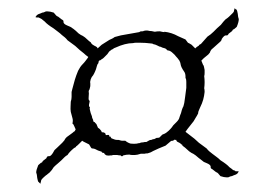

<svg xmlns="http://www.w3.org/2000/svg" viewBox="-20 -509 655 472"><path d="M79 -57Q78 -59 77 -59.5Q76 -60 76 -61Q74 -61 73 -65Q72 -69 71.5 -71.5Q71 -74 71 -76Q71 -79 69 -85Q69 -91 74 -103Q76 -105 78 -106.5Q80 -108 81 -109Q84 -109 85 -113L94 -120Q96 -126 100 -125H101Q105 -125 110 -133L114 -140Q116 -142 121 -146.5Q126 -151 133 -158Q135 -160 136.5 -162Q138 -164 139 -165Q139 -167 144 -172L155 -180L159 -183Q162 -186 163 -186L164 -187Q164 -187 164.5 -188Q165 -189 166 -191Q165 -193 164 -195.5Q163 -198 162 -200Q160 -205 158 -205Q160 -213 158 -219Q157 -223 156 -226.5Q155 -230 154 -234Q153 -241 153.5 -247.5Q154 -254 154 -259Q156 -265 156 -271Q156 -277 156 -283L158 -291L164 -313Q167 -323 172 -335Q177 -345 183 -351Q187 -355 190 -359Q193 -363 196 -367L197 -369Q194 -371 191 -373.5Q188 -376 186 -378Q184 -380 181 -382Q178 -384 176 -386L165 -396L146 -410Q143 -414 139.5 -417Q136 -420 132 -423Q128 -427 122.5 -431Q117 -435 112 -439Q96 -449 90 -456Q87 -458 85 -460Q83 -462 81 -463Q77 -465 75 -466H71Q71 -466 70 -466Q69 -466 67 -467Q69 -469 70 -471Q70 -471 71 -472Q72 -473 74 -474Q80 -476 84 -478Q86 -478 88.5 -479Q91 -480 93 -481H97Q103 -481 112 -478Q114 -476 115.5 -474Q117 -472 118 -471Q120 -469 123 -468L132 -461Q137 -459 136 -455Q136 -450 146 -446L153 -443Q155 -442 160.5 -438Q166 -434 173 -427Q180 -422 181 -422Q182 -422 189 -417L199 -408L203 -405Q204 -404 204 -403L205 -402Q205 -401 206 -401L207 -400Q207 -399 208 -399Q209 -399 209 -398H210L213 -396Q217 -395 217 -393L218 -394L220 -390L230 -399L249 -411Q251 -412 254.5 -413.5Q258 -415 262 -418L277 -422L322 -430Q324 -431 325 -431.5Q326 -432 326 -432H329Q333 -432 333 -433Q341 -435 347 -433Q350 -433 353 -432.5Q356 -432 360 -431Q362 -431 362 -432V-431H363Q364 -432 373 -432Q377 -431 380 -430.5Q383 -430 384 -430V-431Q402 -429 418 -420L436 -412L442 -404Q444 -403 446 -402Q448 -401 451 -399L460 -390L462 -392Q464 -394 466 -395Q468 -396 469 -397Q469 -399 474 -401L490 -419Q498 -424 505 -431Q509 -435 513.5 -439.5Q518 -444 523 -448Q526 -452 529 -455.5Q532 -459 534 -461Q537 -463 539.5 -465Q542 -467 543 -468Q555 -479 555 -481Q555 -483 557 -489Q559 -486 560 -486Q562 -486 563 -482Q565 -474 565 -471Q565 -468 567 -462Q567 -455 562 -443Q560 -441 558 -439.5Q556 -438 555 -437Q552 -437 551 -433L542 -426Q540 -421 536 -422H535Q531 -422 525 -413Q525 -410 522 -407L503 -390Q500 -388 499 -386Q498 -384 497 -383Q497 -380 492 -375L481 -366L475 -360L479 -350Q481 -348 481.5 -344.5Q482 -341 483 -337V-330Q483 -324 482 -322Q484 -307 482 -292Q483 -289 483 -283Q482 -273 479.5 -264Q477 -255 472 -245L469 -238Q468 -236 467.5 -234Q467 -232 467 -230Q464 -224 461 -219.5Q458 -215 456 -211L441 -192L436 -185L458 -168L469 -158L488 -144Q491 -140 494.5 -137Q498 -134 502 -131Q507 -127 512 -123.5Q517 -120 522 -115Q538 -105 544 -98Q547 -96 549.5 -94Q552 -92 553 -91Q558 -90 559 -88H563Q563 -88 564.5 -88Q566 -88 567 -87Q565 -85 564 -83Q564 -83 563 -82Q562 -81 560 -80Q554 -78 550 -76Q548 -76 545.5 -75Q543 -74 541 -73H537Q531 -73 522 -76Q520 -78 518.5 -80Q517 -82 516 -83Q514 -85 511 -86L502 -93Q497 -95 498 -99Q498 -104 488 -108L481 -111Q479 -113 474 -116.5Q469 -120 461 -127Q454 -132 453 -132Q452 -132 445 -137L435 -146L431 -149Q427 -152 428 -153L427 -154Q426 -153 424 -156L421 -158Q416 -160 417 -161L416 -160L413 -164Q414 -164 414 -165H411L410 -166Q409 -165 405 -163Q401 -163 400 -162L387 -151L370 -144L357 -138Q351 -134 343 -132Q338 -132 335 -131H326Q317 -128 312 -128Q308 -128 304.5 -128Q301 -128 298 -129Q294 -129 290.5 -128.5Q287 -128 283 -127L281 -125H279Q278 -125 278 -125.5Q278 -126 277 -126V-127Q271 -127 268 -128H259Q257 -128 255 -127H252Q248 -126 242 -127Q236 -130 236 -133Q230 -133 230 -136Q224 -138 221 -139Q219 -140 217 -141Q215 -142 213 -143Q211 -143 209 -144H206Q204 -145 202 -149Q200 -153 199 -154L185 -161L182 -163L174 -155Q169 -150 167 -149Q167 -147 162 -145Q150 -135 146 -128Q142 -126 138.5 -122.5Q135 -119 131 -115Q127 -111 122 -107Q117 -103 112 -98Q108 -91 102 -85Q99 -83 97 -81Q95 -79 93 -78Q81 -68 81 -65Q81 -63 79 -57ZM301 -156Q310 -155 317 -156Q319 -157 321.5 -157Q324 -157 325 -158Q327 -159 332 -159Q333 -160 340 -160L347 -164Q349 -165 351 -165Q353 -165 354 -166Q356 -167 359 -167L365 -170Q370 -170 372 -171Q373 -172 374 -173Q375 -174 376 -175Q376 -175 379 -178Q387 -181 389 -183Q392 -185 394.5 -187.5Q397 -190 399 -192Q402 -195 406 -201L414 -209Q420 -215 421 -220Q422 -223 423 -226Q424 -229 425 -231Q426 -235 427 -238.5Q428 -242 429 -244Q431 -247 431.5 -250Q432 -253 433 -256L435 -270L438 -293V-299Q438 -303 438 -307.5Q438 -312 437 -316Q436 -316 436 -317V-321Q436 -329 432 -334Q425 -344 424 -351Q424 -354 421 -360Q419 -363 416.5 -366Q414 -369 412 -371Q410 -374 407 -376.5Q404 -379 402 -381Q397 -385 392 -385Q387 -390 386 -390Q385 -390 379 -392Q379 -392 378 -392.5Q377 -393 375 -394Q373 -394 371 -395Q369 -396 367 -397Q365 -398 362.5 -399Q360 -400 358 -400Q355 -402 353 -402Q345 -403 337.5 -403.5Q330 -404 323 -404Q319 -404 315 -404Q311 -404 307 -403Q288 -403 264 -392Q260 -391 257 -388Q255 -388 252 -385Q248 -383 244 -376L235 -367Q233 -365 231 -364Q229 -363 227 -361Q222 -361 222 -354Q219 -351 218 -346Q217 -342 216 -339Q215 -336 214 -334Q212 -329 209 -324Q205 -320 203 -314Q201 -308 202 -304Q202 -302 202 -299Q202 -296 201 -293L200 -289Q198 -287 198 -284Q199 -281 198 -271Q197 -261 201 -261Q200 -260 200 -258Q200 -256 199 -253Q198 -246 201 -246Q200 -242 201 -239L203 -231Q204 -229 204.5 -227Q205 -225 206 -223Q206 -221 207 -218.5Q208 -216 209 -214Q209 -211 210 -210Q211 -209 212 -209Q213 -209 214 -207L217 -204L220 -197Q220 -195 225 -192Q230 -187 230 -184Q240 -184 240 -177H243Q249 -179 249 -173H252Q252 -171 254 -169L262 -166Q264 -165 270 -165H272Q278 -163 280 -163H288Q294 -158 301 -156Z"/></svg>

Font: Estonia
Style: Regular
Weight: 400
Designer: Robert E. Leuschke
Foundry: Robert E. Leuschke
Version: Version 1.014; ttfautohint (v1.8.3)